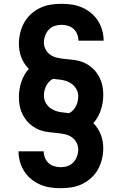

<svg xmlns="http://www.w3.org/2000/svg" viewBox="-20 -843 640 1006"><path d="M298 143Q270 143 243 139Q216 135 190.5 124Q165 113 143.5 95.5Q122 78 107 54.5Q92 31 84.5 4Q77 -23 77 -50H209Q209 -33 215.5 -16.5Q222 0 234.5 11.5Q247 23 264 28Q281 33 298 33Q317 33 334.5 27Q352 21 364.5 7.5Q377 -6 383.5 -24Q390 -42 390 -61Q390 -80 380 -97.5Q370 -115 354 -125.5Q338 -136 318.5 -140Q299 -144 279.5 -146Q260 -148 241 -150Q222 -152 203 -157Q184 -162 167 -171.5Q150 -181 135.5 -194Q121 -207 110 -223.5Q99 -240 92 -258Q85 -276 82 -295Q79 -314 79 -334Q79 -374 91.5 -413Q104 -452 131 -482Q118 -495 108 -510.5Q98 -526 91.5 -543Q85 -560 82 -578Q79 -596 79 -614Q79 -643 86 -671.5Q93 -700 107 -725Q121 -750 142.5 -769.5Q164 -789 190 -801.5Q216 -814 244.5 -818.5Q273 -823 302 -823Q330 -823 357 -819Q384 -815 409.5 -804Q435 -793 456.5 -775.5Q478 -758 493 -734.5Q508 -711 515.5 -684Q523 -657 523 -630H391Q391 -647 384.5 -663.5Q378 -680 365.5 -691.5Q353 -703 336 -708Q319 -713 302 -713Q283 -713 265.5 -707Q248 -701 235.5 -687.5Q223 -674 216.5 -656Q210 -638 210 -619Q210 -600 220 -582.5Q230 -565 246 -554.5Q262 -544 281.5 -540Q301 -536 320.5 -534Q340 -532 359 -530Q378 -528 397 -523Q416 -518 433 -508.5Q450 -499 464.5 -486Q479 -473 490 -456.5Q501 -440 508 -422Q515 -404 518 -385Q521 -366 521 -346Q521 -306 508.5 -267Q496 -228 469 -198Q482 -185 492 -169.5Q502 -154 508.5 -137Q515 -120 518 -102Q521 -84 521 -66Q521 -37 514 -8.5Q507 20 493 45Q479 70 457.5 89.5Q436 109 410 121.5Q384 134 355.5 138.5Q327 143 298 143ZM342 -250Q354 -256 363 -265.5Q372 -275 378 -287Q384 -299 387 -312Q390 -325 390 -338Q390 -361 377.5 -380.5Q365 -400 345 -410.5Q325 -421 302.5 -424.5Q280 -428 258 -430Q246 -424 237 -414.5Q228 -405 222 -393Q216 -381 213 -368Q210 -355 210 -342Q210 -319 222.5 -299.5Q235 -280 255 -269.5Q275 -259 297.5 -255.5Q320 -252 342 -250Z"/></svg>

Font: Iosevka SS04 XBd Ex
Style: Regular
Weight: 800
Width: 7
Monospace: yes
Designer: Belleve Invis
Foundry: Belleve Invis
Version: Version 19.0.0; ttfautohint (v1.8.4)